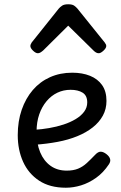

<svg xmlns="http://www.w3.org/2000/svg" viewBox="-20 -859 566 898"><path d="M288 19Q213 19 163 -14Q113 -47 88 -102.5Q63 -158 63 -227Q63 -292 81.5 -345.5Q100 -399 133.5 -438Q167 -477 214 -498Q261 -519 318 -519Q365 -519 401 -504.5Q437 -490 457.5 -461Q478 -432 478 -387Q478 -349 461 -318Q444 -287 413.5 -263Q383 -239 341.5 -222Q300 -205 249.5 -195.5Q199 -186 143 -182L142 -252Q175 -254 210 -260Q245 -266 277 -276.5Q309 -287 334 -302Q359 -317 373.5 -336.5Q388 -356 388 -380Q388 -412 366.5 -425.5Q345 -439 310 -439Q277 -439 248.5 -425.5Q220 -412 198 -386Q176 -360 163.5 -324Q151 -288 151 -243Q151 -187 168 -146.5Q185 -106 216.5 -83.5Q248 -61 292 -61Q323 -61 345 -70Q367 -79 385.5 -96Q404 -113 425 -135Q439 -150 451.5 -149.5Q464 -149 478 -138Q492 -127 495 -115Q498 -103 489 -90Q463 -51 429 -27Q395 -3 359 8Q323 19 288 19ZM157 -610Q147 -610 134.5 -622Q122 -634 122 -644Q122 -647 123 -650Q124 -653 128 -660L255 -819Q261 -826 270.5 -832.5Q280 -839 299 -839Q318 -839 327 -832.5Q336 -826 342 -819L470 -660Q475 -653 476 -650Q477 -647 477 -644Q477 -634 464 -622Q451 -610 442 -610Q435 -610 429 -613.5Q423 -617 417 -623L299 -739L182 -623Q175 -617 169 -613.5Q163 -610 157 -610Z"/></svg>

Font: Playwrite HR Lijeva
Style: Regular
Weight: 400
Designer: Veronika Burian, José Scaglione
Foundry: TypeTogether
Version: Version 1.002